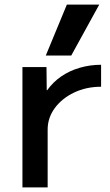

<svg xmlns="http://www.w3.org/2000/svg" viewBox="-20 -810 476 830"><path d="M77 0V-520H181L182 -420H184Q209 -455 244.5 -479.5Q280 -504 324.5 -517Q369 -530 417 -530V-435Q353 -435 300.5 -410Q248 -385 217 -343Q186 -301 186 -250V0ZM288 -570H178L269 -790H409Z"/></svg>

Font: M PLUS 2 Medium
Style: Regular
Weight: 500
Designer: Coji Morishita
Foundry: UNDERFOREST DESIGN
Version: Version 1.001